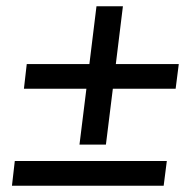

<svg xmlns="http://www.w3.org/2000/svg" viewBox="-20 -630 620 610"><path d="M27 -118.5H510L500 -40H18ZM548 -426.5 538 -348H338.5L316.5 -170.5H232.5L254.5 -348H56L65 -426.5H264L286.5 -610H370.5L348 -426.5Z"/></svg>

Font: Lato 2
Style: Italic
Weight: 600
Italic angle: -7°
Designer: Lukasz Dziedzic with Adam Twardoch and Botio Nikoltchev
Foundry: tyPoland Lukasz Dziedzic
Version: Version 2.015; 2015-08-06; http://www.latofonts.com/